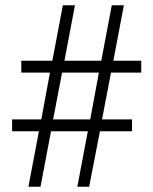

<svg xmlns="http://www.w3.org/2000/svg" viewBox="-20 -710 583 730"><path d="M88 0H134L174 -211H314L274 0H319L360 -211H482V-256H368L402 -434H517V-479H411L451 -690H405L365 -479H225L265 -690H219L179 -479H61V-434H170L137 -256H26V-211H128ZM182 -256 216 -434H356L323 -256Z"/></svg>

Font: Noto Sans Kannada Condensed Light
Style: Regular
Weight: 300
Width: 3
Designer: Jelle Bosma - Monotype Design Team
Foundry: Monotype Imaging Inc.
Version: Version 2.005